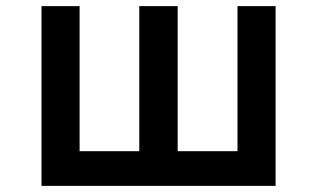

<svg xmlns="http://www.w3.org/2000/svg" viewBox="-20 -585 1040 630"><path d="M116.2 -564.9H241.2V-88.9H437V-564.9H563V-88.9H759.3V-564.9H884.3V24.9H116.2Z"/></svg>

Font: BIZ UDGothic
Style: Bold
Weight: 700
Monospace: yes
Designer: TypeBank Co., Ltd.
Foundry: Morisawa Inc.
Version: Version 1.05